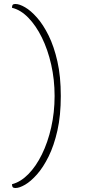

<svg xmlns="http://www.w3.org/2000/svg" viewBox="-20 -768 444 960"><path d="M58 172Q45 172 42.5 166Q40 160 40 153Q83 142 121.5 103Q160 64 189.5 4Q219 -56 236 -131Q253 -206 253 -288Q253 -370 236 -445Q219 -520 189.5 -580Q160 -640 121.5 -679.5Q83 -719 40 -729Q40 -737 42.5 -742.5Q45 -748 58 -748Q77 -748 105.5 -731.5Q134 -715 165 -680Q196 -645 223 -590.5Q250 -536 267 -461Q284 -386 284 -288Q284 -190 267 -115Q250 -40 223 14.5Q196 69 165 104Q134 139 105.5 155.5Q77 172 58 172Z"/></svg>

Font: Arima Thin
Style: Regular
Weight: 100
Designer: Joana Correia and Natanael Gama
Foundry: NDISCOVER
Version: Version 1.101;gftools[0.9.23]